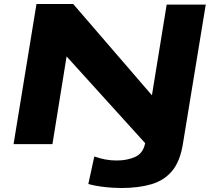

<svg xmlns="http://www.w3.org/2000/svg" viewBox="-20 -723 1076 963"><path d="M48 0 163 -703H347L742 -245L816 -700H1012L898 -5Q884 85 844 133.5Q804 182 739.5 201Q675 220 588 220Q572 220 544.5 218.5Q517 217 484.5 212.5Q452 208 423 200L453 62Q479 71 506.5 76.5Q534 82 565 82Q618 82 658 64Q698 46 708 -5L314 -440L243 0Z"/></svg>

Font: Georama ExtraExtended
Style: Bold Italic
Weight: 700
Width: 8
Italic angle: -9°
Designer: Jean-Baptiste Levee
Foundry: Production Type
Version: Version 1.000